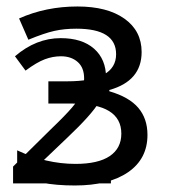

<svg xmlns="http://www.w3.org/2000/svg" viewBox="-20 -565 523 595"><path d="M188 -313Q339.8 -313 339.8 -397Q339.8 -476.1 216.8 -476.1Q179.2 -476.1 148.4 -469.2Q117.7 -462.4 67.9 -441.9L39.1 -507.8Q122.1 -544.9 220.2 -544.9Q312.5 -544.9 365.7 -507.1Q418.9 -469.2 418.9 -403.8Q418.9 -314 318.8 -286.1V-282.2Q380.4 -264.2 408.7 -230.7Q437 -197.3 437 -147Q437 -72.8 377.2 -31.5Q317.4 9.8 211.9 9.8Q96.2 9.8 33.2 -24.9V-99.1Q122.6 -57.1 213.9 -57.1Q284.2 -57.1 320.1 -81.3Q356 -105.5 356 -150.9Q356 -244.1 204.1 -244.1H129.9V-313ZM323.7 3.4H20.5V-48.8L138.2 -165Q183.1 -208 203.6 -232.2Q224.1 -256.3 232.4 -275.6Q240.7 -294.9 240.7 -321.8Q240.7 -355.5 220.7 -373Q200.7 -390.6 168.9 -390.6Q143.6 -390.6 118.9 -381.3Q94.2 -372.1 59.1 -346.2L26.4 -390.6Q91.8 -446.8 168 -446.8Q234.4 -446.8 271.5 -414.1Q308.6 -381.3 308.6 -324.7Q308.6 -284.7 285.9 -246.8Q263.2 -209 189.5 -139.2L102.5 -56.2H323.7Z"/></svg>

Font: Open Sans ACDW
Style: acdw
Weight: 400
Foundry: Ascender Corporation
Version: Version 1.10